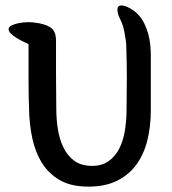

<svg xmlns="http://www.w3.org/2000/svg" viewBox="-20 -666 637 713"><path d="M540 -256Q540 -196 527 -144Q514 -92 485.5 -53.5Q457 -15 412 6.5Q367 28 303 27Q241 26 200.5 2Q160 -22 135.5 -61.5Q111 -101 100 -152.5Q89 -204 88 -259Q87 -286 86.5 -313Q86 -340 86 -369Q86 -398 86 -431Q86 -464 86 -502Q78 -506 65.5 -512Q53 -518 41 -525.5Q29 -533 20.5 -541Q12 -549 12 -558Q12 -566 23 -571.5Q34 -577 49 -580Q64 -583 80.5 -583.5Q97 -584 109 -582Q146 -578 167 -564.5Q188 -551 188 -515Q188 -451 188 -392Q188 -333 189 -263Q189 -224 195 -186Q201 -148 216 -117.5Q231 -87 256.5 -68.5Q282 -50 322 -50Q358 -50 382.5 -67Q407 -84 422 -112.5Q437 -141 443.5 -179.5Q450 -218 450 -261Q450 -292 450.5 -320.5Q451 -349 451 -376.5Q451 -404 450.5 -432.5Q450 -461 449 -493Q449 -503 447 -516.5Q445 -530 442.5 -544Q440 -558 436 -571Q432 -584 427 -593Q425 -597 422 -604Q419 -611 417.5 -618Q416 -625 416 -631.5Q416 -638 420 -642Q425 -647 435 -645.5Q445 -644 455.5 -639Q466 -634 476.5 -626.5Q487 -619 493 -612Q507 -597 516 -578.5Q525 -560 530.5 -540Q536 -520 538 -499.5Q540 -479 540 -461Z"/></svg>

Font: Yeon Sung
Style: Regular
Weight: 400
Version: Version 1.001